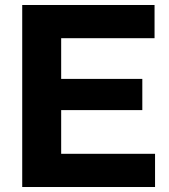

<svg xmlns="http://www.w3.org/2000/svg" viewBox="-20 -749 676 769"><path d="M69 0V-729H599V-596H225V-433H550V-308H225V-133H601V0Z"/></svg>

Font: Mona Sans
Style: Bold
Weight: 700
Designer: Deni Anggara
Foundry: GitHub
Version: Version 2.000;Glyphs 3.2.3 (3260)